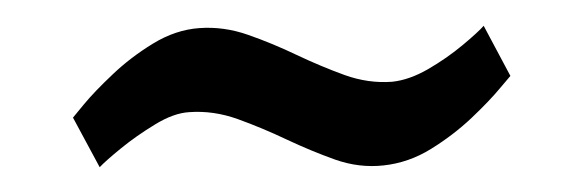

<svg xmlns="http://www.w3.org/2000/svg" viewBox="-20 -579 459 151"><path d="M37.4 -486.5Q37.4 -486.5 45.8 -496.7Q54.2 -506.9 68.4 -520.3Q82.5 -533.8 100.3 -544.7Q118.1 -555.6 136.8 -556.9Q156 -558.3 175.1 -551.6Q194.3 -544.9 213.3 -535.8Q232.3 -526.8 251 -520Q269.6 -513.3 288.4 -514.7Q301.9 -516.1 316.8 -524.7Q331.7 -533.4 343.8 -543.5Q356 -553.7 360.4 -558.7L381.4 -519.3Q381.4 -519.3 373.1 -509.5Q364.9 -499.6 350.8 -486.2Q336.6 -472.8 319 -461.9Q301.4 -451 281.6 -448.9Q262.5 -446.8 243.5 -453.5Q224.5 -460.3 205.4 -469.3Q186.2 -478.4 167.1 -485.3Q147.9 -492.2 128.8 -490.8Q116.6 -490.1 101.9 -481.1Q87.1 -472.1 75.1 -462.3Q63.1 -452.5 58.4 -447.5Z"/></svg>

Font: Genos Thin
Style: Italic
Weight: 100
Italic angle: -8°
Designer: Robert E. Leuschke
Foundry: Robert E. Leuschke
Version: Version 1.010